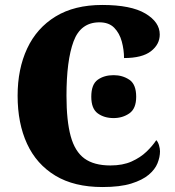

<svg xmlns="http://www.w3.org/2000/svg" viewBox="-20 -744 705 774"><path d="M393 10Q279 10 203 -36Q127 -82 89 -164.5Q51 -247 51 -358Q51 -466 89.5 -548.5Q128 -631 204 -677.5Q280 -724 392 -724Q508 -724 566 -689.5Q624 -655 624 -605Q624 -565 588.5 -537.5Q553 -510 480 -510Q480 -543 471 -576.5Q462 -610 440.5 -632Q419 -654 381 -654Q305 -654 276.5 -577Q248 -500 248 -358Q248 -257 265 -195Q282 -133 320.5 -105Q359 -77 425 -77Q475 -77 510.5 -93Q546 -109 570.5 -132.5Q595 -156 610 -179Q617 -172 621 -158.5Q625 -145 625 -134Q625 -111 615 -86Q605 -61 579.5 -39.5Q554 -18 509 -4Q464 10 393 10ZM438 -268Q400 -268 374 -287Q348 -306 348 -354Q348 -404 374 -422.5Q400 -441 438 -441Q474 -441 501.5 -422.5Q529 -404 529 -354Q529 -306 501.5 -287Q474 -268 438 -268Z"/></svg>

Font: Noto Serif SemiCondensed Black
Style: Regular
Weight: 900
Width: 4
Designer: Monotype Design Team
Foundry: Monotype Imaging Inc.
Version: Version 2.014; ttfautohint (v1.8.4.7-5d5b)